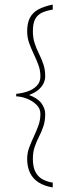

<svg xmlns="http://www.w3.org/2000/svg" viewBox="-20 -684 330 841"><path d="M211 137Q174 131 149 115Q124 99 111.5 73Q99 47 99 12Q99 -14 108 -38Q117 -62 128 -85.5Q139 -109 148 -133.5Q157 -158 157 -185Q157 -208 140.5 -224.5Q124 -241 100 -251Q76 -261 51 -262V-273Q75 -275 99.5 -283Q124 -291 140.5 -307.5Q157 -324 157 -349Q157 -376 148 -400Q139 -424 128 -447Q117 -470 108 -494.5Q99 -519 99 -547Q99 -583 111 -606Q123 -629 147.5 -642.5Q172 -656 211 -664V-642Q186 -638 166 -629.5Q146 -621 135 -602Q124 -583 124 -547Q124 -518 132 -494Q140 -470 151 -448Q162 -426 170 -402.5Q178 -379 178 -349Q178 -334 170.5 -318.5Q163 -303 147.5 -290Q132 -277 107 -268Q145 -254 161.5 -231.5Q178 -209 178 -185Q178 -154 170 -130.5Q162 -107 151 -85.5Q140 -64 132 -41Q124 -18 124 12Q124 48 135.5 69.5Q147 91 166.5 101.5Q186 112 211 116Z"/></svg>

Font: Alumni Sans Thin
Style: Regular
Weight: 100
Designer: Robert E. Leuschke
Foundry: Robert E. Leuschke
Version: Version 1.018